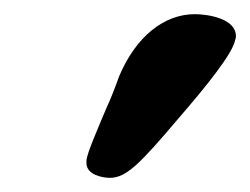

<svg xmlns="http://www.w3.org/2000/svg" viewBox="-20 -584 353 271"><path d="M255 -564C212 -564 172 -533 148 -476C142 -459 136 -444 130 -431C114 -393 104 -370 102 -358V-354C102 -337 125 -333 135 -333C158 -333 177 -352 232 -417C271 -462 309 -509 312 -528C313 -530 313 -531 313 -533C313 -558 273 -564 255 -564Z"/></svg>

Font: Linux Libertine O
Style: Bold Italic
Weight: 700
Italic angle: -11.5°
Designer: Philipp H. Poll
Foundry: Philipp H. Poll
Version: Version 4.1.0